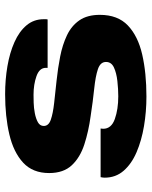

<svg xmlns="http://www.w3.org/2000/svg" viewBox="59 -639 592 750"><g transform="rotate(-90 355.0 -264.0)"><path d="M353 12Q294 12 237.5 2.5Q181 -7 135.5 -26.5Q90 -46 63 -77Q36 -108 36 -151Q36 -158 38 -167H228Q227 -160 227 -157Q227 -125 265 -111.5Q303 -98 354 -98Q382 -98 413.5 -101.5Q445 -105 466.5 -115Q488 -125 488 -146Q488 -168 460 -177.5Q432 -187 383.5 -192Q335 -197 276 -206Q217 -214 166 -230.5Q115 -247 84.5 -279.5Q54 -312 54 -368Q54 -432 94.5 -469.5Q135 -507 205 -523.5Q275 -540 362 -540Q419 -540 471.5 -531Q524 -522 565.5 -503.5Q607 -485 631 -456.5Q655 -428 655 -389Q655 -386 655 -381.5Q655 -377 654 -374H465V-381Q465 -406 432.5 -417.5Q400 -429 360 -429Q349 -429 329 -428.5Q309 -428 288 -424Q267 -420 252.5 -412Q238 -404 238 -389Q238 -370 262.5 -361.5Q287 -353 327.5 -348.5Q368 -344 415 -339Q463 -334 509 -325Q555 -316 592 -298.5Q629 -281 650.5 -250Q672 -219 672 -170Q672 -100 630.5 -60.5Q589 -21 517 -4.5Q445 12 353 12Z"/></g></svg>

Font: Archivo Expanded ExtraBold
Style: Regular
Weight: 800
Width: 7
Designer: Hector Gatti
Foundry: Omnibus-Type
Version: Version 2.001; ttfautohint (v1.8.3)